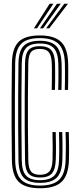

<svg xmlns="http://www.w3.org/2000/svg" viewBox="-20 -996 423 1024"><path d="M193.8 8Q114.2 8 79.5 -26.6Q44.8 -61.2 43.5 -140.8Q42.2 -229.5 41.9 -318.1Q41.5 -406.8 42 -492.6Q42.5 -578.5 43.5 -658.8Q44.8 -738.5 79.4 -772.8Q114 -807 192.5 -807Q269.2 -807 305.1 -773.1Q341 -739.2 343.5 -658.8Q344 -646.8 344 -628.4Q344 -610 343.9 -589.4Q343.8 -568.8 343.6 -549.5Q343.5 -530.2 343 -516.5H325.5Q326 -534 326.4 -561.5Q326.8 -589 326.6 -615.9Q326.5 -642.8 326 -658.2Q323.8 -731.8 292 -762.2Q260.2 -792.8 192.5 -792.8Q122.5 -792.8 92.4 -761.6Q62.2 -730.5 61 -658.5Q60 -572 59.5 -485.1Q59 -398.2 59.5 -312.1Q60 -226 61 -141.2Q62.2 -68.8 93 -37.5Q123.8 -6.2 193.5 -6.2Q263.5 -6.2 295.5 -37.2Q327.5 -68.2 330 -141.2Q331 -174.8 331.1 -213.8Q331.2 -252.8 329.5 -291.5H347Q348 -257 348.4 -216.9Q348.8 -176.8 347.5 -140.8Q344.8 -60.8 308.8 -26.4Q272.8 8 193.8 8ZM193.5 -20.8Q132.8 -20.8 106.1 -48.5Q79.5 -76.2 78.5 -141.8Q77.2 -227.2 76.9 -313.6Q76.5 -400 76.9 -486.5Q77.2 -573 78.5 -658.2Q79.5 -723.5 106 -751Q132.5 -778.5 192.5 -778.5Q252 -778.5 279.1 -751.1Q306.2 -723.8 308.5 -658.2Q309 -647.2 309.1 -628.8Q309.2 -610.2 309 -589.1Q308.8 -568 308.6 -548.6Q308.5 -529.2 308 -516.5H290.5Q291.5 -540 291.6 -567Q291.8 -594 291.6 -618.1Q291.5 -642.2 291 -657.5Q289.5 -714 267 -739Q244.5 -764 192.5 -764Q141.2 -764 119 -739.9Q96.8 -715.8 96 -658.2Q94.8 -573.8 94.4 -487.8Q94 -401.8 94.4 -314.9Q94.8 -228 96 -141Q96.8 -83 119.5 -59Q142.2 -35 193.2 -35Q245.8 -35 269.4 -59.5Q293 -84 295 -142.2Q296 -164 296 -188.1Q296 -212.2 295.8 -238.2Q295.5 -264.2 294.5 -291.5H312Q312.8 -268.5 313.1 -242.5Q313.5 -216.5 313.4 -190.6Q313.2 -164.8 312.5 -141.2Q310.2 -75 282 -47.9Q253.8 -20.8 193.5 -20.8ZM193.2 -49.2Q150.8 -49.2 132.5 -70Q114.2 -90.8 113.5 -141.2Q112.2 -224.8 111.8 -311.9Q111.2 -399 111.8 -486.5Q112.2 -574 113.5 -658.2Q114.2 -708.2 132.2 -729Q150.2 -749.8 192.5 -749.8Q234.5 -749.8 253.2 -728.6Q272 -707.5 273.5 -657.5Q274 -640.2 274.1 -616.2Q274.2 -592.2 274.1 -566.2Q274 -540.2 273 -516.5H255.8Q256.5 -540.2 256.6 -567.4Q256.8 -594.5 256.8 -618.4Q256.8 -642.2 256.2 -656Q255 -698.5 240.8 -716.9Q226.5 -735.2 192.5 -735.2Q159 -735.2 145.2 -718.1Q131.5 -701 131 -658Q129.5 -570.5 128.9 -484.8Q128.2 -399 128.9 -313.8Q129.5 -228.5 131 -141.2Q131.5 -98.5 145.6 -81.1Q159.8 -63.8 193.2 -63.8Q227 -63.8 242.8 -81.1Q258.5 -98.5 260.2 -143Q261.2 -172.5 261 -213.4Q260.8 -254.2 259.8 -291.5H277.2Q278.2 -256.8 278.5 -216.6Q278.8 -176.5 277.5 -142.8Q275.5 -91.8 256.4 -70.5Q237.2 -49.2 193.2 -49.2ZM160.8 -845 244.8 -976H264.8L177.5 -845ZM226 -845 322.8 -976H342.5L242.8 -845ZM193.2 -845 283.8 -976H303.8L210 -845Z"/></svg>

Font: Big Shoulders Inline Display Thin SemiBold
Style: Regular
Weight: 600
Version: Version 2.002